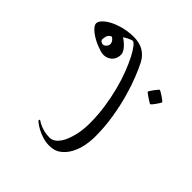

<svg xmlns="http://www.w3.org/2000/svg" viewBox="-108 -729 1133 1133"><g transform="rotate(-45 458.5 -162.5)"><path d="M863.3 -253.4Q863.3 -202.1 843 -168.7Q822.8 -135.3 785.2 -115.7Q754.9 -100.1 703.6 -79.3Q652.3 -58.6 586.7 -40Q521 -21.5 443.8 -8.8Q366.7 3.9 283.2 3.9Q247.6 3.9 207.5 -4.2Q167.5 -12.2 133.8 -30.3Q100.1 -48.3 77.9 -77.4Q55.7 -106.4 55.7 -149.9Q55.7 -181.2 64.7 -208.7Q73.7 -236.3 85.2 -256.8Q96.7 -277.3 106.4 -289.3Q116.2 -301.3 118.2 -301.3Q120.1 -301.3 122.6 -299.8Q125 -298.3 125 -296.4Q125 -293.9 119.6 -286.4Q114.3 -278.8 107.9 -264.6Q101.6 -250.5 96.2 -230.7Q90.8 -210.9 90.8 -183.6Q90.8 -164.1 101.6 -148.4Q112.3 -132.8 130.1 -120.6Q147.9 -108.4 171.1 -99.6Q194.3 -90.8 219.7 -85Q245.1 -79.1 270 -76.7Q294.9 -74.2 317.4 -74.2Q385.3 -74.2 450.7 -83.7Q516.1 -93.3 574.5 -108.4Q632.8 -123.5 681.6 -142.3Q730.5 -161.1 766.4 -179.7Q802.2 -198.2 822.3 -214.1Q842.3 -230 842.3 -239.3Q842.3 -243.7 838.9 -252.2Q835.4 -260.7 831.3 -269.3Q827.1 -277.8 822.5 -285.2Q817.9 -292.5 816.4 -294.9Q798.8 -267.6 776.6 -248.8Q754.4 -230 734.4 -230Q722.2 -230 709.2 -233.9Q696.3 -237.8 685.8 -246.8Q675.3 -255.9 668.2 -270.5Q661.1 -285.2 661.1 -305.2Q661.1 -315.4 665.8 -331.1Q670.4 -346.7 677.5 -364.3Q684.6 -381.8 694.8 -400.1Q705.1 -418.5 716.3 -432.6Q727.5 -446.8 739.5 -456.1Q751.5 -465.3 762.7 -465.3Q772.9 -465.3 783.7 -458Q794.4 -450.7 804.9 -438Q815.4 -425.3 824.7 -408.4Q834 -391.6 840.8 -373Q853 -341.3 858.2 -309.3Q863.3 -277.3 863.3 -253.4ZM772.5 -344.7Q764.2 -363.3 749.3 -368.2Q734.4 -373 721.7 -373Q712.9 -373 707.5 -364.7Q702.1 -356.4 702.1 -349.6Q702.1 -343.8 704.8 -338.4Q707.5 -333 712.4 -328.6Q717.3 -324.2 722.9 -321.5Q728.5 -318.8 734.4 -318.8Q746.6 -318.8 757.3 -326.7Q768.1 -334.5 772.5 -344.7ZM750.5 78.1Q750.5 80.6 744.9 90.3Q739.3 100.1 731.9 111.3Q724.6 122.6 717.3 131.3Q710 140.1 707.5 140.1Q706.1 140.1 697 134.5Q688 128.9 677.5 121.6Q667 114.3 658.7 107.2Q650.4 100.1 650.4 97.7Q650.4 95.2 656.5 85.4Q662.6 75.7 669.9 64.5Q677.2 53.2 684.1 44.4Q690.9 35.6 692.9 35.6Q695.3 35.6 704.8 41.5Q714.4 47.4 724.6 55.2Q734.9 63 742.7 69.8Q750.5 76.7 750.5 78.1Z"/></g></svg>

Font: Kitab
Style: Regular
Weight: 400
Designer: SIL International
Foundry: Khaled Hosny
Version: Version 1.000